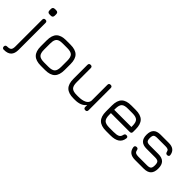

<svg xmlns="http://www.w3.org/2000/svg" viewBox="44 -1530 2584 2584"><g transform="rotate(45 1336.0 -237.5)"><path d="M117 -572Q78 -572 78 -611.5V-636.5Q78 -675 117 -675H141.5Q179 -675 179 -636.5V-611.5Q179 -572 141.5 -572ZM18.5 200Q3.5 200 -5 191.8Q-13.5 183.5 -13.5 168.5Q-13.5 153 -4.8 145Q4 137 18.5 137Q64 137 80.5 120.2Q97 103.5 97 58.5V-452.5Q97 -484 128.5 -484Q160 -484 160 -452.5V58.5Q160 130.5 125.5 165.2Q91 200 18.5 200Z M522.5 0Q427 0 382 -45Q337 -90 337 -184.5V-298.5Q337 -395 382 -439.8Q427 -484.5 522.5 -484H604.5Q700.5 -484 745.2 -439.2Q790 -394.5 790 -298.5V-185.5Q790 -90 745.2 -45Q700.5 0 604.5 0ZM400 -184.5Q400 -116 426.8 -89.5Q453.5 -63 522.5 -63H604.5Q674 -63 700.5 -89.8Q727 -116.5 727 -185.5V-298.5Q727 -368 700.5 -394.5Q674 -421 604.5 -421H522.5Q476.5 -421.5 449.8 -410.2Q423 -399 411.5 -372.2Q400 -345.5 400 -298.5Z M1369 -484Q1400.5 -484 1400.5 -452.5V-31.5Q1400.5 0 1369 0Q1337.5 0 1337.5 -31.5V-69Q1288.5 0 1171 0H1143Q1047.5 0 1002.5 -45Q957.5 -90 957.5 -185.5V-452.5Q957.5 -484 989 -484Q1020.5 -484 1020.5 -452.5V-185.5Q1020.5 -116.5 1047.2 -89.8Q1074 -63 1143 -63H1171Q1242.5 -63 1287.2 -84.2Q1332 -105.5 1337.5 -149.5V-452.5Q1337.5 -484 1369 -484Z M1640.5 -217V-184.5Q1640.5 -116 1667.2 -89.5Q1694 -63 1763 -63H1845Q1904.5 -63 1931.8 -77Q1959 -91 1965 -125.5Q1968.5 -140.5 1976 -148Q1983.5 -155.5 1998.5 -155.5Q2014 -155.5 2022.2 -147.2Q2030.5 -139 2028 -123Q2020 -60.5 1974.8 -30.2Q1929.5 0 1845 0H1763Q1667.5 0 1622.5 -45Q1577.5 -90 1577.5 -184.5V-298.5Q1577.5 -395.5 1622.5 -440.2Q1667.5 -485 1763 -484H1845Q1941 -484 1985.8 -439.2Q2030.5 -394.5 2030.5 -298.5V-248.5Q2030.5 -217 1999 -217ZM1763 -421Q1694 -422 1667.2 -395.5Q1640.5 -369 1640.5 -298.5V-280H1967.5V-298.5Q1967.5 -368 1941 -394.5Q1914.5 -421 1845 -421Z M2316 -0.5Q2254 -0.5 2220 -26.8Q2186 -53 2178 -106.5Q2176 -122.5 2184.8 -131.2Q2193.5 -140 2209 -140Q2224.5 -140 2231.8 -132.2Q2239 -124.5 2242 -109Q2247 -83.5 2264 -73.5Q2281 -63.5 2316 -63.5H2480Q2524.5 -63.5 2540.5 -79.5Q2556.5 -95.5 2556.5 -140Q2556.5 -184.5 2540.5 -200.5Q2524.5 -216.5 2480 -216.5H2318.5Q2251 -216.5 2217.8 -249.5Q2184.5 -282.5 2184.5 -350Q2184.5 -419 2217.5 -451.8Q2250.5 -484.5 2318.5 -484.5H2475Q2590 -484.5 2605 -385Q2608 -369.5 2599.2 -360.8Q2590.5 -352 2574.5 -352Q2559.5 -352 2552.2 -359.8Q2545 -367.5 2541.5 -382Q2537 -404.5 2522 -413Q2507 -421.5 2475 -421.5H2318.5Q2277 -421.5 2262.2 -407Q2247.5 -392.5 2247.5 -350Q2247.5 -309.5 2262.5 -294.5Q2277.5 -279.5 2318.5 -279.5H2480Q2551 -279.5 2585.2 -245.2Q2619.5 -211 2619.5 -140Q2619.5 -69 2585.2 -34.8Q2551 -0.5 2480 -0.5Z"/></g></svg>

Font: Jura Light Medium
Style: Regular
Weight: 500
Version: Version 5.106